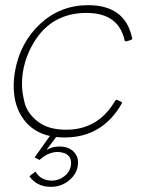

<svg xmlns="http://www.w3.org/2000/svg" viewBox="-20 -522 560 743"><path d="M177 201Q122 201 94 160L117 142Q138 177 181 177Q207 177 229 160Q255 140 255 108Q255 69 204 66Q167 66 133 97L114 87L186 -14L205 -2L160 58Q183 45 210 45Q246 45 266 66Q282 82 282 106Q282 149 245 178Q215 201 177 201ZM230 10Q122 10 70 -62Q33 -114 33 -188Q33 -216 38 -246Q58 -358 136 -430Q214 -502 321 -502Q464 -502 491 -376L492 -372Q491 -367 468 -362Q462 -362 462 -367Q438 -472 315 -472Q180 -472 111 -358Q65 -281 65 -196Q65 -164 75.5 -123.5Q86 -83 126.5 -51.5Q167 -20 236 -20Q360 -20 425 -131Q428 -136 432 -136Q452 -128 452 -125L451 -121Q376 10 230 10Z"/></svg>

Font: YamahaIndonesia935. App Thin
Style: Italic
Weight: 100
Italic angle: -10°
Designer: Dalton Maag Ltd
Foundry: Dalton Maag Ltd
Version: Version 1.002; January 01, 2024; Regular/Italic